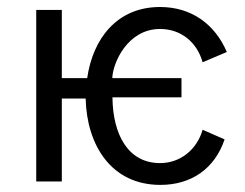

<svg xmlns="http://www.w3.org/2000/svg" viewBox="-20 -516 696 546"><path d="M436 9.8C524.4 9.8 590.8 -36.6 618.7 -119.6L556.2 -147C540 -90.8 493.2 -52.2 435.1 -52.2C345.2 -52.2 300.8 -131.8 299.8 -239.3H496.1V-293.9H299.3C300.8 -337.4 342.8 -433.6 435.1 -433.6C493.7 -433.6 540 -397 556.2 -338.9L625 -368.2C590.8 -448.2 523.4 -496.1 435.1 -496.1C311.5 -496.1 243.7 -404.3 228 -293.9H155.8V-487.8H83V0H155.8V-235.8H223.6C226.6 -104 295.9 9.8 436 9.8Z"/></svg>

Font: HK Grotesk
Style: Regular
Weight: 400
Designer: Alfredo Marco Pradil and Stefan Peev
Foundry: Hanken Design Co.
Version: Version 1.045;PS 001.045;hotconv 1.0.88;makeotf.lib2.5.64775